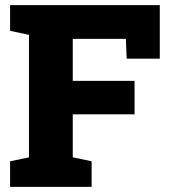

<svg xmlns="http://www.w3.org/2000/svg" viewBox="-20 -731 661 751"><path d="M338.4 -100.1V0H19.5V-100.1L93.3 -115.7V-594.7L19.5 -610.4V-710.9H605V-501.5H475.6L472.2 -579.1H264.6V-414.6H506.3V-283.7H264.6V-115.7Z"/></svg>

Font: Hanuman Black
Style: Regular
Weight: 900
Designer: Danh Hong
Version: Version 8.002; ttfautohint (v1.8.3)